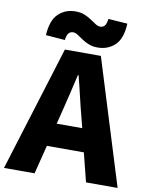

<svg xmlns="http://www.w3.org/2000/svg" viewBox="-111 -1050 882 1125"><g transform="rotate(10 330.0 -488.0)"><path d="M409 -790Q379 -790 355.5 -799.5Q332 -809 314 -821.5Q296 -834 281.5 -843.5Q267 -853 253 -853Q238 -853 227.5 -842Q217 -831 213 -800L99 -809Q104 -898 145 -937Q186 -976 247 -976Q277 -976 300.5 -966.5Q324 -957 342 -944.5Q360 -932 375 -922.5Q390 -913 403 -913Q419 -913 429 -924Q439 -935 443 -966L557 -958Q553 -868 511.5 -829Q470 -790 409 -790ZM-8 0 223 -745H437L668 0H480L437 -171H217L174 0ZM251 -309H403L387 -372Q372 -428 357.5 -491Q343 -554 328 -611H324Q311 -553 296 -490.5Q281 -428 267 -372Z"/></g></svg>

Font: Source Han Sans TC Heavy
Style: Regular
Weight: 900
Designer: Ryoko NISHIZUKA Ë•øÂ°öÊ∂ºÂ≠ê (kana, bopomofo & ideographs); Paul D. Hunt (Latin, Greek & Cyrillic); Sandoll Communicatio
Foundry: Adobe
Version: Version 2.004;hotconv 1.0.118;makeotfexe 2.5.65603